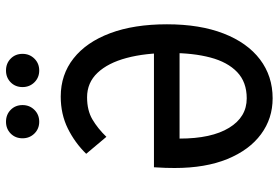

<svg xmlns="http://www.w3.org/2000/svg" viewBox="-168 -772 951 656"><g transform="rotate(-90 308.0 -443.5)"><path d="M300.5 12Q231.5 12 177.8 -27.8Q124 -67.5 93.2 -142.5Q62.5 -217.5 62.5 -323Q62.5 -337 63 -354.2Q63.5 -371.5 65 -393.5H480V-306H163Q163 -197 199.8 -136.8Q236.5 -76.5 300.5 -76.5Q356 -76.5 390.2 -109.2Q424.5 -142 440 -200.8Q455.5 -259.5 455.5 -338Q455.5 -423 438.5 -486.8Q421.5 -550.5 387.8 -586.2Q354 -622 304 -622Q259.5 -622 228.5 -603.8Q197.5 -585.5 169 -556L111 -625Q148.5 -663.5 197.5 -687.8Q246.5 -712 306.5 -712Q381.5 -712 437 -668.2Q492.5 -624.5 523 -543.2Q553.5 -462 553.5 -349Q553.5 -236.5 522 -155.5Q490.5 -74.5 433.5 -31.2Q376.5 12 300.5 12ZM220.5 -785.5Q196.5 -785.5 180.2 -802Q164 -818.5 164 -842.5Q164 -867 180.2 -883Q196.5 -899 220.5 -899Q245 -899 261.2 -883Q277.5 -867 277.5 -842.5Q277.5 -818.5 261.2 -802Q245 -785.5 220.5 -785.5ZM395.5 -785.5Q371.5 -785.5 355.2 -802Q339 -818.5 339 -842.5Q339 -867 355.2 -883Q371.5 -899 395.5 -899Q420 -899 436.2 -883Q452.5 -867 452.5 -842.5Q452.5 -818.5 436.2 -802Q420 -785.5 395.5 -785.5Z"/></g></svg>

Font: Overpass Mono Medium
Style: Regular
Weight: 500
Monospace: yes
Designer: Delve Withrington, Dave Bailey
Foundry: Delve Fonts LLC
Version: Version 4.000